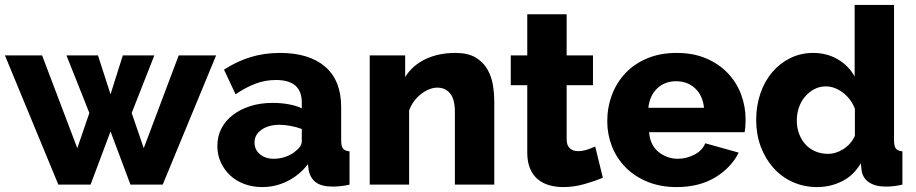

<svg xmlns="http://www.w3.org/2000/svg" viewBox="-24 -750 3721 780"><path d="M702 -525H854L637 0H506L425 -216L344 0H213L-4 -525H147L290 -148L339 -291L246 -525H374L425 -367L475 -525H603L511 -291L560 -148Z M1041 10Q1002 10 968.5 -2.5Q935 -15 911 -37.5Q887 -60 873 -90.5Q859 -121 859 -157Q859 -196 875.5 -228Q892 -260 922 -283Q952 -306 993 -319Q1034 -332 1084 -332Q1117 -332 1148 -326.5Q1179 -321 1202 -310V-334Q1202 -425 1097 -425Q1054 -425 1015 -410.5Q976 -396 933 -367L886 -467Q938 -501 994 -518Q1050 -535 1113 -535Q1232 -535 1297 -479Q1362 -423 1362 -315V-180Q1362 -156 1369.5 -146.5Q1377 -137 1396 -135V0Q1375 5 1358 6.5Q1341 8 1327 8Q1282 8 1259 -9.5Q1236 -27 1230 -59L1227 -83Q1192 -38 1143.5 -14Q1095 10 1041 10ZM1088 -105Q1114 -105 1138.5 -114Q1163 -123 1179 -138Q1202 -156 1202 -176V-226Q1181 -234 1156.5 -238.5Q1132 -243 1111 -243Q1067 -243 1038.5 -223Q1010 -203 1010 -171Q1010 -142 1032 -123.5Q1054 -105 1088 -105Z M1984 0H1824V-295Q1824 -347 1804.5 -370.5Q1785 -394 1753 -394Q1736 -394 1719 -387Q1702 -380 1686 -367.5Q1670 -355 1657.5 -338Q1645 -321 1638 -301V0H1478V-525H1622V-437Q1651 -484 1704 -509.5Q1757 -535 1826 -535Q1877 -535 1908 -516.5Q1939 -498 1956 -468.5Q1973 -439 1978.5 -404Q1984 -369 1984 -336Z M2425 -28Q2392 -14 2349.5 -2Q2307 10 2264 10Q2234 10 2207.5 2.5Q2181 -5 2161 -21.5Q2141 -38 2129.5 -65Q2118 -92 2118 -130V-404H2051V-525H2118V-692H2278V-525H2385V-404H2278V-185Q2278 -159 2291 -147.5Q2304 -136 2324 -136Q2342 -136 2361 -142Q2380 -148 2394 -155Z M2725 10Q2659 10 2606.5 -11.5Q2554 -33 2517.5 -70Q2481 -107 2462 -155.5Q2443 -204 2443 -257Q2443 -314 2462 -364.5Q2481 -415 2517 -453Q2553 -491 2605.5 -513Q2658 -535 2725 -535Q2792 -535 2844 -513Q2896 -491 2932 -453.5Q2968 -416 2986.5 -367Q3005 -318 3005 -264Q3005 -250 3004 -236.5Q3003 -223 3001 -213H2613Q2617 -160 2651.5 -132.5Q2686 -105 2730 -105Q2765 -105 2797.5 -122Q2830 -139 2841 -168L2977 -130Q2946 -68 2881 -29Q2816 10 2725 10ZM2836 -312Q2831 -362 2800 -391Q2769 -420 2723 -420Q2676 -420 2645.5 -390.5Q2615 -361 2610 -312Z M3296 10Q3242 10 3196.5 -10.5Q3151 -31 3118 -68Q3085 -105 3066.5 -154.5Q3048 -204 3048 -263Q3048 -320 3065 -370Q3082 -420 3113 -456.5Q3144 -493 3186.5 -514Q3229 -535 3280 -535Q3335 -535 3379.5 -509Q3424 -483 3448 -439V-730H3608V-180Q3608 -156 3615.5 -146.5Q3623 -137 3642 -135V0Q3620 5 3604 6.5Q3588 8 3574 8Q3532 8 3506 -9.5Q3480 -27 3476 -60L3473 -87Q3445 -38 3397.5 -14Q3350 10 3296 10ZM3339 -125Q3372 -125 3402.5 -144.5Q3433 -164 3449 -198V-308Q3434 -348 3400.5 -373.5Q3367 -399 3331 -399Q3305 -399 3283.5 -387.5Q3262 -376 3246 -357Q3230 -338 3221.5 -313Q3213 -288 3213 -260Q3213 -231 3222.5 -206Q3232 -181 3248.5 -163Q3265 -145 3288.5 -135Q3312 -125 3339 -125Z"/></svg>

Font: Boldmen
Style: Bold
Weight: 700
Designer: Matt McInerney, Pablo Impallari, Rodrigo Fuenzalida
Foundry: LIVING CONCEPT
Version: Version 1.000